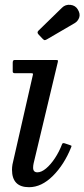

<svg xmlns="http://www.w3.org/2000/svg" viewBox="-20 -770 352 800"><path d="M221 -512 120 -89Q119 -85 118.5 -80Q118 -75 118 -71Q118 -52 136 -52Q152.5 -52 171.8 -68Q191 -84 208.8 -110.8Q226.5 -137.5 238.5 -169Q240.5 -175.5 249 -173L270 -166Q275.5 -164 277.2 -163Q279 -162 276.5 -156.5Q247.5 -84 200.2 -37Q153 10 101 10Q30 10 30 -63Q30 -73 32 -85L117 -458Q118 -462 116.8 -463.5Q115.5 -465 109 -465H42Q33 -465 33 -472V-508.5Q33 -520 40.5 -520H212.5Q219.5 -520 220.8 -518.8Q222 -517.5 221 -512ZM304.5 -730Q315.5 -711.5 309.8 -696.2Q304 -681 291 -673.5L177 -607Q170.5 -603 166.8 -602.8Q163 -602.5 157.5 -608.5L140.5 -626.5Q132.5 -635 140.5 -642.5L238.5 -738Q252.5 -752 273.5 -749.8Q294.5 -747.5 304.5 -730Z"/></svg>

Font: Besley
Style: Italic
Weight: 400
Italic angle: -13°
Designer: Owen Earl
Foundry: indestructible type*
Version: Version 4.000; ttfautohint (v1.8.4.7-5d5b)